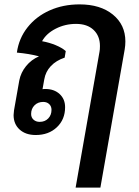

<svg xmlns="http://www.w3.org/2000/svg" viewBox="-20 -606 633 876"><path d="M552 -417Q552 -399 549 -381L438 250H325L434 -370Q436 -379 436 -396Q436 -442 407 -469.5Q378 -497 327 -497Q277 -497 234 -475Q191 -453 172 -418Q205 -412 234 -400Q263 -388 280 -373L275 -343Q236 -330 212 -304.5Q188 -279 182 -244L174 -199Q178 -200 187 -200Q227 -200 252 -177Q277 -154 277 -117Q277 -61 239.5 -25.5Q202 10 143 10Q97 10 69.5 -15Q42 -40 42 -81Q42 -87 44 -103L68 -239Q75 -275 99 -304.5Q123 -334 158 -349Q113 -361 57 -366Q66 -431 105.5 -481Q145 -531 206.5 -558.5Q268 -586 343 -586Q438 -586 495 -539.5Q552 -493 552 -417ZM177 -141Q153 -141 137.5 -125.5Q122 -110 122 -86Q122 -70 133 -60Q144 -50 161 -50Q185 -50 200 -65.5Q215 -81 215 -105Q215 -121 204.5 -131Q194 -141 177 -141Z"/></svg>

Font: Sarabun SemiBold
Style: Italic
Weight: 600
Italic angle: -10°
Designer: Suppakit Chalermlarp | Katatrad Co.,Ltd.
Foundry: Cadson Demak Co.,Ltd.
Version: Version 1.000; ttfautohint (v1.6)